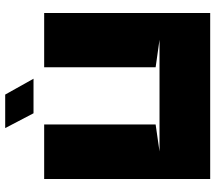

<svg xmlns="http://www.w3.org/2000/svg" viewBox="-65 -764 829 739"><g transform="rotate(-90 349.5 -394.5)"><path d="M355 -789H226L283 -680H416ZM240 -210V-639H30V0H669V-639H460V-210L566 -195H136Z"/></g></svg>

Font: Banana Brick
Style: Regular
Weight: 400
Designer: artmaker
Foundry: artmaker
Version: Version 4.000 2011 initial release